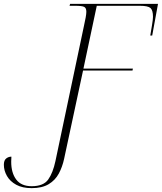

<svg xmlns="http://www.w3.org/2000/svg" viewBox="-109 -734 838 994"><path d="M55 240Q7 240 -25 222.5Q-57 205 -73 177Q-89 149 -89 119Q-89 96 -77 86.5Q-65 77 -50 77Q-50 84 -50.5 90.5Q-51 97 -51 103Q-51 161 -25 195.5Q1 230 55 230Q116 230 140.5 195.5Q165 161 178 100L325 -597Q331 -623 334.5 -643Q338 -663 338 -673Q338 -693 326.5 -698.5Q315 -704 281 -704H251L254 -714H709L679 -550H669Q673 -574 678 -604Q683 -634 683 -647Q683 -681 670 -692.5Q657 -704 615 -704H392L323 -379H579L577 -369H321L223 88Q214 130 195.5 164.5Q177 199 143 219.5Q109 240 55 240Z"/></svg>

Font: Noto Serif Display ExtraLight
Style: Italic
Weight: 200
Italic angle: -12°
Designer: Monotype Design Team
Foundry: Monotype Imaging Inc.
Version: Version 2.009